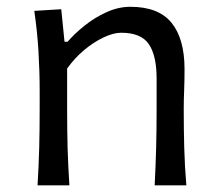

<svg xmlns="http://www.w3.org/2000/svg" viewBox="-20 -554 650 574"><path d="M92.3 0Q95.7 -58.1 97.2 -111.8Q98.6 -165.5 98.6 -230V-282.7Q98.6 -340.3 95 -400.9Q91.3 -461.4 82.5 -521.5L163.1 -526.4L172.9 -429.2H182.1Q202.1 -452.6 232.2 -476.8Q262.2 -501 297.9 -517.3Q333.5 -533.7 369.6 -533.7Q454.1 -533.7 492.9 -485.8Q531.7 -438 531.7 -347.2Q531.7 -313 530.5 -283.2Q529.3 -253.4 529.3 -230Q529.3 -165.5 530.8 -111.8Q532.2 -58.1 537.1 0H442.4Q445.3 -58.1 446.8 -111.3Q448.2 -164.6 448.2 -226.6V-319.8Q448.2 -387.7 425 -421.9Q401.9 -456.1 342.3 -456.1Q318.8 -456.1 289.1 -441.9Q259.3 -427.7 230.7 -403.6Q202.1 -379.4 180.7 -349.1V-226.6Q180.7 -164.6 182.1 -111.3Q183.6 -58.1 187.5 0Z"/></svg>

Font: Pinar DS3-Regular
Style: Regular
Weight: 400
Designer: Amin Abedi
Version: Version 2.000